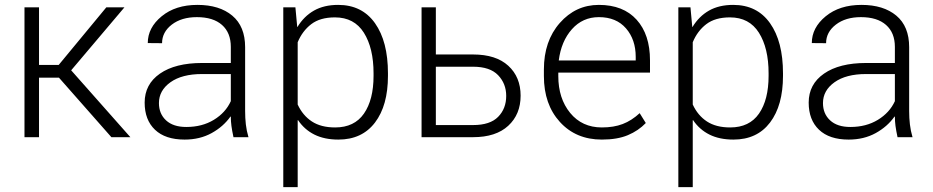

<svg xmlns="http://www.w3.org/2000/svg" viewBox="-20 -558 3797 781"><path d="M219.7 -242.2H138.7V0H79.6V-528.3H138.7V-293.9H218.8L412.6 -528.3H486.3L269.5 -272L510.3 0H433.1Z M929.7 0Q923.8 -27.3 921.4 -45.9Q918.9 -64.5 918.9 -83.5L917.5 -84Q888.7 -43 840.8 -16.6Q793 9.8 731 9.8Q652.3 9.8 610.4 -30.3Q568.4 -70.3 568.4 -140.6Q568.4 -215.3 630.6 -258.5Q692.9 -301.8 802.2 -301.8H918.9V-367.2Q918.9 -424.8 883.1 -456.5Q847.2 -488.3 780.8 -488.3Q718.3 -488.3 678.7 -457.8Q639.2 -427.2 639.2 -382.3L581.1 -382.8Q581.1 -445.3 637.5 -491.7Q693.8 -538.1 783.2 -538.1Q872.6 -538.1 924.8 -494.4Q977.1 -450.7 977.1 -366.2V-106.4Q977.1 -78.1 980 -52.2Q982.9 -26.4 990.7 0ZM737.8 -41.5Q802.2 -41.5 849.9 -70.6Q897.5 -99.6 918.9 -146.5V-256.8H801.3Q720.2 -256.8 673.3 -223.4Q626.5 -189.9 626.5 -138.7Q626.5 -95.2 655.5 -68.4Q684.6 -41.5 737.8 -41.5Z M1558.1 -249.5Q1558.1 -128.9 1505.4 -59.6Q1452.6 9.8 1356.4 9.8Q1299.8 9.8 1259 -10.5Q1218.3 -30.8 1192.4 -69.3L1190.9 -68.8V203.1H1132.3V-528.3H1181.6L1189 -448.7L1189.9 -448.2Q1216.3 -491.7 1257.1 -514.9Q1297.9 -538.1 1355.5 -538.1Q1452.6 -538.1 1505.4 -463.6Q1558.1 -389.2 1558.1 -259.8ZM1499.5 -259.8Q1499.5 -362.3 1460.2 -424.8Q1420.9 -487.3 1342.3 -487.3Q1282.2 -487.3 1246.1 -459.7Q1210 -432.1 1190.9 -386.2V-132.8Q1211.4 -88.4 1248.5 -64Q1285.6 -39.6 1343.3 -39.6Q1421.4 -39.6 1460.4 -95.9Q1499.5 -152.3 1499.5 -249.5Z M1752.9 -336.4H1904.3Q1997.6 -336.4 2047.6 -290.5Q2097.7 -244.6 2097.7 -168.9Q2097.7 -92.8 2047.4 -46.4Q1997.1 0 1904.3 0H1694.8V-528.3H1752.9ZM1752.9 -286.6V-49.3H1904.3Q1973.6 -49.3 2006.3 -82.8Q2039.1 -116.2 2039.1 -168Q2039.1 -217.8 2006.1 -252.2Q1973.1 -286.6 1904.3 -286.6Z M2428.2 9.8Q2322.8 9.8 2257.6 -61.8Q2192.4 -133.3 2192.4 -248.5V-275.4Q2192.4 -391.1 2257.1 -464.6Q2321.8 -538.1 2416 -538.1Q2515.1 -538.1 2569.6 -477.8Q2624 -417.5 2624 -312.5V-262.7H2251V-248.5Q2251 -157.7 2299.3 -98.6Q2347.7 -39.6 2428.2 -39.6Q2476.6 -39.6 2512.9 -53.5Q2549.3 -67.4 2582 -97.7L2606.9 -57.6Q2577.1 -26.4 2534.2 -8.3Q2491.2 9.8 2428.2 9.8ZM2416 -488.3Q2350.1 -488.3 2306.4 -439.2Q2262.7 -390.1 2252.9 -312H2565.9V-326.7Q2565.9 -397 2526.4 -442.6Q2486.8 -488.3 2416 -488.3Z M3165 -249.5Q3165 -128.9 3112.3 -59.6Q3059.6 9.8 2963.4 9.8Q2906.7 9.8 2866 -10.5Q2825.2 -30.8 2799.3 -69.3L2797.9 -68.8V203.1H2739.3V-528.3H2788.6L2795.9 -448.7L2796.9 -448.2Q2823.2 -491.7 2864 -514.9Q2904.8 -538.1 2962.4 -538.1Q3059.6 -538.1 3112.3 -463.6Q3165 -389.2 3165 -259.8ZM3106.4 -259.8Q3106.4 -362.3 3067.1 -424.8Q3027.8 -487.3 2949.2 -487.3Q2889.2 -487.3 2853 -459.7Q2816.9 -432.1 2797.9 -386.2V-132.8Q2818.4 -88.4 2855.5 -64Q2892.6 -39.6 2950.2 -39.6Q3028.3 -39.6 3067.4 -95.9Q3106.4 -152.3 3106.4 -249.5Z M3630.9 0Q3625 -27.3 3622.6 -45.9Q3620.1 -64.5 3620.1 -83.5L3618.7 -84Q3589.8 -43 3542 -16.6Q3494.1 9.8 3432.1 9.8Q3353.5 9.8 3311.5 -30.3Q3269.5 -70.3 3269.5 -140.6Q3269.5 -215.3 3331.8 -258.5Q3394 -301.8 3503.4 -301.8H3620.1V-367.2Q3620.1 -424.8 3584.2 -456.5Q3548.3 -488.3 3481.9 -488.3Q3419.4 -488.3 3379.9 -457.8Q3340.3 -427.2 3340.3 -382.3L3282.2 -382.8Q3282.2 -445.3 3338.6 -491.7Q3395 -538.1 3484.4 -538.1Q3573.7 -538.1 3626 -494.4Q3678.2 -450.7 3678.2 -366.2V-106.4Q3678.2 -78.1 3681.2 -52.2Q3684.1 -26.4 3691.9 0ZM3439 -41.5Q3503.4 -41.5 3551 -70.6Q3598.6 -99.6 3620.1 -146.5V-256.8H3502.4Q3421.4 -256.8 3374.5 -223.4Q3327.6 -189.9 3327.6 -138.7Q3327.6 -95.2 3356.7 -68.4Q3385.7 -41.5 3439 -41.5Z"/></svg>

Font: Roboto Web
Style: Light
Weight: 300
Designer: Google
Version: Version 1.200310; 2013